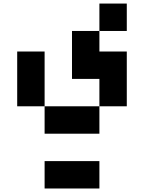

<svg xmlns="http://www.w3.org/2000/svg" viewBox="-20 -450 821 1095"><path d="M546.9 156.2V312.5H234.4V156.2H78.1V-156.2H234.4V156.2H546.9V0H390.6V-273.4H546.9V-429.7H703.1V-273.4H546.9V-156.2H703.1V156.2ZM546.9 468.8V625H234.4V468.8Z"/></svg>

Font: Sorena-Fanum Normal
Style: Regular
Weight: 400
Designer: Mohammad Darvishi
Version: Version 1.000;March 20, 2024;FontCreator 15.0.0.2958 64-bit